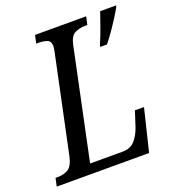

<svg xmlns="http://www.w3.org/2000/svg" viewBox="-149 -814 823 914"><g transform="rotate(-20 262.5 -357.0)"><path d="M407 -566Q421 -597 436 -639.5Q451 -682 462 -714H543L540 -705Q530 -687 512 -658.5Q494 -630 474 -601.5Q454 -573 438 -554H404ZM-18 0 -9 -41H3Q31 -41 54 -53.5Q77 -66 88 -114L191 -602Q193 -612 194.5 -620.5Q196 -629 196 -634Q196 -659 178.5 -666Q161 -673 135 -673H123L132 -714H391L382 -673H370Q342 -673 318.5 -661.5Q295 -650 286 -605L169 -49H334Q374 -49 396.5 -75Q419 -101 431 -137L456 -214H502L450 0Z"/></g></svg>

Font: Noto Serif Condensed
Style: Italic
Weight: 400
Width: 3
Italic angle: -12°
Designer: Monotype Design Team
Foundry: Monotype Imaging Inc.
Version: Version 2.014; ttfautohint (v1.8.4.7-5d5b)